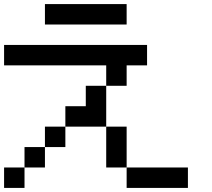

<svg xmlns="http://www.w3.org/2000/svg" viewBox="-20 -920 1040 940"><path d="M0 0V-100H100V0ZM0 -600V-700H700V-600H600V-500H500V-600ZM900 -100V0H600V-100ZM200 -200V-100H100V-200ZM200 -300H300V-200H200ZM200 -800V-900H600V-800ZM400 -400V-500H500V-300H300V-400ZM600 -100H500V-300H600Z"/></svg>

Font: GalmuriMono9 Regular
Style: Regular
Weight: 400
Designer: Lee Minseo (quiple)
Version: Version 2.399;hotconv 1.1.1;makeotfexe 2.6.0 DEVELOPMENT